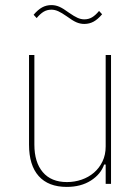

<svg xmlns="http://www.w3.org/2000/svg" viewBox="-20 -722 541 754"><path d="M395 -76H389Q376 -38 337 -13Q298 12 242 12Q170 12 132 -30.5Q94 -73 94 -154V-506H115V-154Q115 -85 148 -46Q181 -7 243 -7Q273 -7 300.5 -16.5Q328 -26 349 -44Q370 -62 382.5 -88Q395 -114 395 -147V-506H416V0H395ZM311 -628Q295 -628 280 -634.5Q265 -641 242 -658Q222 -672 208.5 -678Q195 -684 182 -684Q165 -684 151.5 -676Q138 -668 124 -651L112 -664Q129 -684 145.5 -693Q162 -702 182 -702Q198 -702 213 -695.5Q228 -689 251 -672Q271 -658 284.5 -652Q298 -646 311 -646Q328 -646 341.5 -654Q355 -662 369 -679L381 -666Q364 -646 347.5 -637Q331 -628 311 -628Z"/></svg>

Font: IBM Plex Sans Cond Thin
Style: Regular
Weight: 100
Width: 3
Designer: Mike Abbink, Paul van der Laan, Pieter van Rosmalen
Foundry: Bold Monday
Version: Version 1.3